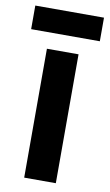

<svg xmlns="http://www.w3.org/2000/svg" viewBox="-96 -758 457 801"><g transform="rotate(10 132.5 -357.5)"><path d="M200 0H66V-546H200ZM278 -715V-615H-13V-715Z"/></g></svg>

Font: Noto Sans Kannada Condensed
Style: Bold
Weight: 700
Width: 3
Designer: Jelle Bosma - Monotype Design Team
Foundry: Monotype Imaging Inc.
Version: Version 2.005; ttfautohint (v1.8.4.7-5d5b)